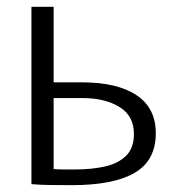

<svg xmlns="http://www.w3.org/2000/svg" viewBox="-20 -540 517 562"><path d="M190 2Q151 2 123 1.5Q95 1 72 -1V-520H137V-299H219Q323 -299 379.5 -261.5Q436 -224 436 -150Q436 -70 374 -34Q312 2 190 2ZM201 -44Q248 -44 286.5 -52.5Q325 -61 348.5 -83.5Q372 -106 372 -148Q372 -201 329.5 -227Q287 -253 221 -253H137V-45Q152 -44 168 -44Q184 -44 201 -44Z"/></svg>

Font: Murecho Light
Style: Regular
Weight: 300
Designer: Neil Summerour
Foundry: Positype
Version: Version 1.010; ttfautohint (v1.8.3)